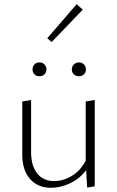

<svg xmlns="http://www.w3.org/2000/svg" viewBox="-20 -890 556 914"><path d="M374 -844 226 -690 205 -708 345 -870ZM168 -527Q153 -527 144 -536Q135 -545 135 -560Q135 -574 144 -583.5Q153 -593 168 -593Q182 -593 191.5 -583.5Q201 -574 201 -560Q201 -545 191.5 -536Q182 -527 168 -527ZM322 -560Q322 -574 332 -583.5Q342 -593 356 -593Q370 -593 379.5 -583.5Q389 -574 389 -560Q389 -545 379.5 -536Q370 -527 356 -527Q341 -527 331.5 -536Q322 -545 322 -560ZM388 -407 431 -414V-3L395 3L390 -80Q359 -39 313.5 -17.5Q268 4 223 4Q160 4 123 -38Q86 -80 86 -154V-407L128 -414V-166Q128 -101 157 -64.5Q186 -28 238 -28Q280 -28 321 -52Q362 -76 388 -125Z"/></svg>

Font: EauTestInfant Light
Style: Regular
Weight: 300
Designer: Christian Thalmann (Catharsis Fonts)
Version: Version 0.001;PS 000.001;hotconv 1.0.88;makeotf.lib2.5.64775